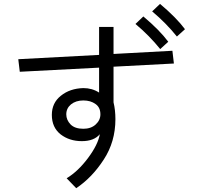

<svg xmlns="http://www.w3.org/2000/svg" viewBox="-20 -907 1040 1000"><path d="M325.2 -311.5Q325.2 -282.2 347.7 -258.8Q370.1 -236.3 414.1 -236.3Q454.1 -236.3 478.5 -258.8Q502.9 -281.2 502.9 -311.5Q502.9 -347.7 477.5 -365.2Q452.1 -383.8 414.1 -383.8Q375 -383.8 349.6 -363.3Q325.2 -342.8 325.2 -311.5ZM250 -308.6Q250 -371.1 296.9 -408.2Q343.8 -446.3 414.1 -448.2Q460 -448.2 496.1 -424.8Q496.1 -467.8 496.1 -554.7Q392.6 -548.8 83 -533.2Q81.1 -549.8 75.2 -598.6Q180.7 -604.5 496.1 -621.1Q496.1 -657.2 496.1 -766.6Q514.6 -766.6 571.3 -766.6Q571.3 -731.4 571.3 -626Q647.5 -629.9 877.9 -642.6Q879.9 -626 885.7 -576.2Q807.6 -572.3 571.3 -559.6Q571.3 -512.7 571.3 -374Q581.1 -334 581.1 -286.1Q581.1 -168.9 520.5 -76.2Q460 17.6 377 73.2Q360.4 55.7 327.1 21.5Q386.7 -14.6 438.5 -84Q490.2 -153.3 500 -208Q469.7 -171.9 406.2 -171.9Q341.8 -171.9 295.9 -207Q250 -243.2 250 -308.6ZM772.5 -847.7Q783.2 -857.4 813.5 -886.7Q898.4 -815.4 943.4 -754.9Q929.7 -742.2 901.4 -716.8Q844.7 -787.1 772.5 -847.7ZM685.5 -782.2Q696.3 -792 726.6 -821.3Q811.5 -750 856.4 -689.5Q842.8 -676.8 814.5 -651.4Q757.8 -721.7 685.5 -782.2Z"/></svg>

Font: Gothic A1
Style: Regular
Weight: 400
Designer: HanYang I&C Co.,Ltd.
Version: Version 2.50